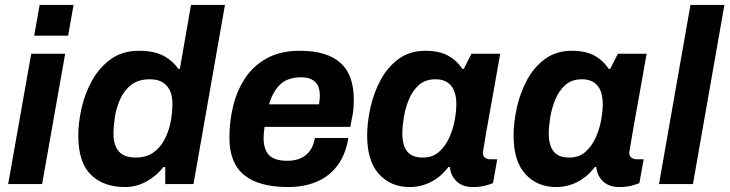

<svg xmlns="http://www.w3.org/2000/svg" viewBox="-20 -743 2945 775"><path d="M13 0 106 -526H243L150 0ZM118 -599 140 -723H277L255 -599Z M486 12Q397 12 346.5 -38Q296 -88 296 -196Q296 -248 309.5 -307.5Q323 -367 352.5 -419.5Q382 -472 428.5 -505Q475 -538 541 -538Q600 -538 637.5 -519Q675 -500 700 -465H706L751 -723H888L761 0H647V-69H640Q611 -32 570.5 -10Q530 12 486 12ZM528 -107Q570 -107 598.5 -127Q627 -147 644 -179.5Q661 -212 668.5 -249.5Q676 -287 676 -322Q676 -372 652.5 -397.5Q629 -423 585 -423Q538 -423 509 -400Q480 -377 464.5 -341.5Q449 -306 443.5 -269Q438 -232 438 -204Q438 -157 459.5 -132Q481 -107 528 -107Z M1143 12Q1025 12 965.5 -36.5Q906 -85 906 -187Q906 -252 921 -314.5Q936 -377 969.5 -427.5Q1003 -478 1057.5 -508Q1112 -538 1190 -538Q1299 -538 1353.5 -490Q1408 -442 1408 -341Q1408 -323 1406.5 -303.5Q1405 -284 1400 -263L1394 -231H1048Q1046 -218 1045 -207Q1044 -196 1044 -185Q1044 -140 1066 -117Q1088 -94 1139 -94Q1186 -94 1214.5 -117Q1243 -140 1251 -186H1386Q1375 -118 1341.5 -74Q1308 -30 1257 -9Q1206 12 1143 12ZM1066 -322H1268Q1269 -331 1270 -339.5Q1271 -348 1271 -356Q1271 -396 1251 -413.5Q1231 -431 1196 -431Q1143 -431 1112.5 -403.5Q1082 -376 1066 -322Z M1634 12Q1557 12 1509.5 -40.5Q1462 -93 1462 -196Q1462 -248 1475 -307.5Q1488 -367 1516 -419.5Q1544 -472 1589 -505Q1634 -538 1697 -538Q1752 -538 1787.5 -519Q1823 -500 1846 -465H1852L1883 -526H1999Q1985 -445 1974 -384.5Q1963 -324 1955.5 -281.5Q1948 -239 1943 -211Q1938 -183 1935.5 -166.5Q1933 -150 1931.5 -142Q1930 -134 1929.5 -131Q1929 -128 1929 -127Q1929 -113 1938 -106.5Q1947 -100 1958 -100H1987L1970 -4Q1959 1 1938 6.5Q1917 12 1888 12Q1845 12 1820 -14Q1795 -40 1795 -83Q1795 -91 1796.5 -100Q1798 -109 1800 -118L1858 -69H1790Q1761 -30 1720.5 -9Q1680 12 1634 12ZM1687 -107Q1726 -107 1752 -130Q1778 -153 1793.5 -187.5Q1809 -222 1815.5 -258.5Q1822 -295 1822 -322Q1822 -372 1800.5 -397.5Q1779 -423 1738 -423Q1697 -423 1671 -400Q1645 -377 1630.5 -341.5Q1616 -306 1610 -269Q1604 -232 1604 -204Q1604 -157 1623.5 -132Q1643 -107 1687 -107Z M2225 12Q2148 12 2100.5 -40.5Q2053 -93 2053 -196Q2053 -248 2066 -307.5Q2079 -367 2107 -419.5Q2135 -472 2180 -505Q2225 -538 2288 -538Q2343 -538 2378.5 -519Q2414 -500 2437 -465H2443L2474 -526H2590Q2576 -445 2565 -384.5Q2554 -324 2546.5 -281.5Q2539 -239 2534 -211Q2529 -183 2526.5 -166.5Q2524 -150 2522.5 -142Q2521 -134 2520.5 -131Q2520 -128 2520 -127Q2520 -113 2529 -106.5Q2538 -100 2549 -100H2578L2561 -4Q2550 1 2529 6.5Q2508 12 2479 12Q2436 12 2411 -14Q2386 -40 2386 -83Q2386 -91 2387.5 -100Q2389 -109 2391 -118L2449 -69H2381Q2352 -30 2311.5 -9Q2271 12 2225 12ZM2278 -107Q2317 -107 2343 -130Q2369 -153 2384.5 -187.5Q2400 -222 2406.5 -258.5Q2413 -295 2413 -322Q2413 -372 2391.5 -397.5Q2370 -423 2329 -423Q2288 -423 2262 -400Q2236 -377 2221.5 -341.5Q2207 -306 2201 -269Q2195 -232 2195 -204Q2195 -157 2214.5 -132Q2234 -107 2278 -107Z M2640 0 2767 -723H2904L2777 0Z"/></svg>

Font: Archivo VF Beta
Style: Italic
Weight: 400
Italic angle: -10°
Designer: Hector Gatti
Foundry: Omnibus-Type
Version: Version 1.002